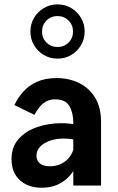

<svg xmlns="http://www.w3.org/2000/svg" viewBox="-20 -857 544 887"><path d="M446.8 -293.1Q446.8 -362.3 418.6 -407.2Q390.4 -452.1 343.9 -474.2Q297.5 -496.3 242.1 -496.3Q188.7 -496.3 150.8 -479.1Q112.8 -461.9 87.6 -433.6Q62.4 -405.3 46.6 -371.7L138.9 -326.4Q147.8 -343.1 160.3 -359.6Q172.7 -376 190.9 -387Q209.1 -398.1 235.1 -398.1Q282.8 -398.1 300.7 -366.8Q318.6 -335.6 318.6 -289.8V0H446.8ZM361.9 -166.5 319.5 -167.8Q308.8 -132.2 279.8 -110.6Q250.9 -89 209.2 -89Q179.8 -89 164.2 -101.9Q148.6 -114.9 148.6 -137.9Q148.6 -162.7 166.3 -180.3Q184 -197.9 211.9 -207.3Q239.9 -216.8 270.6 -216.8Q287.4 -216.8 303.8 -215.1Q320.2 -213.4 334.6 -210.2L380.2 -268.9Q352.3 -277 324.2 -282.4Q296 -287.8 262 -287.8Q205.3 -287.8 152.8 -270.2Q100.3 -252.6 66.8 -215.9Q33.3 -179.3 33.3 -121.7Q33.3 -59.1 71.9 -24.4Q110.5 10.3 171.9 10.3Q216.1 10.3 248.3 -5.1Q280.5 -20.4 302.9 -46Q325.2 -71.5 339.5 -103Q353.8 -134.4 361.9 -166.5ZM317.3 -711.2Q317.3 -680.8 296.6 -660.3Q276 -639.9 245.6 -639.9Q215.2 -639.9 194.8 -660.3Q174.3 -680.8 174.3 -711.2Q174.3 -741.6 194.8 -762.2Q215.2 -782.8 245.6 -782.8Q276 -782.8 296.6 -762.2Q317.3 -741.6 317.3 -711.2ZM371.1 -711.2Q371.1 -746.2 354.2 -774.6Q337.4 -803 309 -819.8Q280.6 -836.7 245.6 -836.7Q211.1 -836.7 182.6 -819.8Q154.2 -803 137.3 -774.6Q120.5 -746.2 120.5 -711.2Q120.5 -676.6 137.3 -648.2Q154.1 -619.7 182.6 -602.9Q211 -586.1 245.6 -586.1Q280.6 -586.1 309 -602.9Q337.4 -619.8 354.2 -648.2Q371.1 -676.6 371.1 -711.2Z"/></svg>

Font: Estedad-VF-FD Black
Style: Regular
Weight: 900
Designer: Amin Abedi
Version: Version 4.000